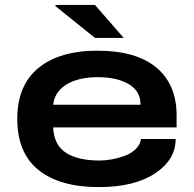

<svg xmlns="http://www.w3.org/2000/svg" viewBox="-20 -744 784 776"><path d="M480 -590.8H363.8L204.1 -719.2V-724.1H363.8ZM378.9 12.2Q222.2 12.2 136 -56.6Q49.8 -125.5 49.8 -263.2Q49.8 -398.9 135 -469Q220.2 -539.1 374 -539.1Q530.3 -539.1 612.1 -470.9Q693.8 -402.8 693.8 -276.9V-229H194.8Q198.2 -157.7 246.6 -126.5Q294.9 -95.2 382.8 -95.2Q406.7 -95.2 433.1 -100.1Q459.5 -105 485.4 -114.7Q511.2 -124.5 529.1 -142.1Q546.9 -159.7 549.8 -182.1H689.9Q689.9 -98.1 606.4 -43Q522.9 12.2 378.9 12.2ZM194.8 -320.8H547.9Q547.9 -376.5 499.8 -404.3Q451.7 -432.1 376 -432.1Q297.9 -432.1 249.5 -403.1Q201.2 -374 194.8 -320.8Z"/></svg>

Font: Archivo Expanded SemiBold
Style: Regular
Weight: 600
Width: 7
Designer: Hector Gatti
Foundry: Omnibus-Type
Version: Version 2.001